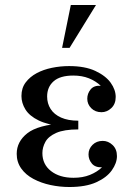

<svg xmlns="http://www.w3.org/2000/svg" viewBox="-20 -740 526 770"><path d="M47 -123Q47 -172 89.5 -205.5Q132 -239 236 -246L235 -232Q172 -239 135 -257Q98 -275 82 -301Q66 -327 66 -355Q66 -387 83 -409.5Q100 -432 127 -446.5Q154 -461 188 -468Q222 -475 257 -475Q321 -475 362.5 -455.5Q404 -436 424 -408Q444 -380 444 -351Q444 -323 426.5 -306.5Q409 -290 387 -290Q362 -290 346 -306Q330 -322 330 -344Q330 -365 343.5 -381.5Q357 -398 384 -396Q364 -415 336.5 -426Q309 -437 274 -437Q221 -437 195 -414Q169 -391 169 -353Q169 -325 183 -303Q197 -281 225 -268.5Q253 -256 294 -256V-221Q237 -221 205.5 -207Q174 -193 162 -171Q150 -149 150 -126Q150 -81 184.5 -54Q219 -27 275 -27Q312 -27 340.5 -38.5Q369 -50 389 -69Q362 -68 348.5 -84Q335 -100 335 -121Q335 -143 351 -159Q367 -175 392 -175Q414 -175 431.5 -158.5Q449 -142 449 -114Q449 -86 428.5 -57Q408 -28 366 -9Q324 10 258 10Q220 10 182.5 2Q145 -6 114 -22.5Q83 -39 65 -64.5Q47 -90 47 -123ZM229 -548 264 -720H365L259 -548Z"/></svg>

Font: Brygada 1918 Medium
Style: Regular
Weight: 500
Designer: Mateusz Machalski | Borys Kosmynka | Przemek Hoffer
Foundry: NIEPODLEGLA 2018
Version: Version 3.006